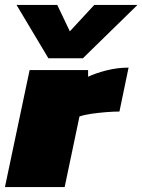

<svg xmlns="http://www.w3.org/2000/svg" viewBox="-42 -758 577 778"><path d="M154 -522 25 -738H190L241 -631L340 -738H515L294 -522ZM-22 0 78 -474H315V-447Q344 -461 388.5 -472.5Q433 -484 479 -484L442 -306Q417 -306 387 -303.5Q357 -301 328.5 -297Q300 -293 280 -286L220 0Z"/></svg>

Font: Kanit Black
Style: Italic
Weight: 900
Italic angle: -12°
Designer: Katatrad Team
Foundry: CadsonDemak
Version: Version 2.000; ttfautohint (v1.8.3)